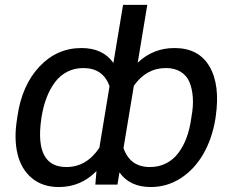

<svg xmlns="http://www.w3.org/2000/svg" viewBox="-20 -747 942 777"><path d="M853 -275.6 851.6 -265.6Q838.4 -185.4 802.4 -123.2Q766.3 -61.1 711.1 -25.6Q655.9 9.9 590.2 9.9Q505.3 9.9 463.4 -49.4L455.3 0H365.8L370.4 -54.7Q307.5 9.9 218 9.9Q152.7 9.9 109.6 -25.6Q66.4 -61.1 51.1 -123.2Q35.9 -185.4 49 -265.6L50.4 -275.6Q68.5 -401.6 139.2 -477.1Q209.9 -552.6 309.7 -552.6Q396.7 -552.6 438.9 -492.2L478 -727.3H576L537.3 -493.3Q599.4 -552.6 686.1 -552.6Q784.1 -552.6 827.8 -478Q871.4 -403.4 853 -275.6ZM753.6 -265.6 755 -275.6Q762.8 -316.8 760.3 -352.5Q757.8 -388.1 746.8 -414.6Q735.8 -441.1 711.5 -456.3Q687.1 -471.6 651.3 -471.6Q572.1 -471.6 521.7 -399.9L479.8 -147.7Q506.4 -71 586.6 -71Q622.5 -71 651.8 -85.8Q681.1 -100.5 701.3 -127.3Q721.6 -154.1 734.6 -188.7Q747.5 -223.4 753.6 -265.6ZM148.4 -275.6 147 -265.6Q119.3 -71 248.6 -71Q329.9 -71 382.1 -148.8L423.3 -398.4Q396.7 -471.6 317.5 -471.6Q281.2 -471.6 252 -456.5Q222.7 -441.4 202.4 -414.2Q182.2 -387.1 168.9 -352.5Q155.5 -317.8 148.4 -275.6Z"/></svg>

Font: Karasuma Gothic
Style: Italic
Weight: 400
Italic angle: -9.39999°
Designer: Rasmus Andersson / Ryoko Nishizuka
Foundry: Genbu
Version: Version 1.00